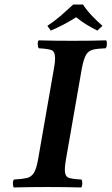

<svg xmlns="http://www.w3.org/2000/svg" viewBox="-20 -825 492 847"><path d="M346 -805Q364 -778 386.5 -754.5Q409 -731 432 -711L409 -690Q382 -704 360 -717.5Q338 -731 316 -749Q286 -730 260 -716.5Q234 -703 204 -690L189 -711Q221 -732 248.5 -756Q276 -780 303 -805ZM271 -122Q266 -93 266 -77Q266 -47 282.5 -41Q299 -35 339 -33Q343 -29 343 -16Q343 -3 338 2Q301 1 266.5 0.5Q232 0 188 0Q145 0 111.5 0.5Q78 1 41 2Q37 -3 37 -16Q37 -29 42 -33Q78 -35 98 -39.5Q118 -44 129.5 -62.5Q141 -81 148 -122L218 -523Q223 -550 223 -567Q223 -598 207 -604Q191 -610 151 -612Q147 -617 146.5 -630Q146 -643 151 -647Q189 -646 223 -645.5Q257 -645 301 -645Q344 -645 377.5 -645.5Q411 -646 448 -647Q452 -643 451.5 -630Q451 -617 446 -612Q411 -611 390.5 -606Q370 -601 359.5 -583Q349 -565 341 -523Z"/></svg>

Font: Libertinus Serif Semibold Italic
Style: Regular
Weight: 600
Italic angle: -11.5°
Designer: Philipp H. Poll, Khaled Hosny
Foundry: Caleb Maclennan
Version: Version 7.051;RELEASE